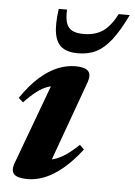

<svg xmlns="http://www.w3.org/2000/svg" viewBox="-51 -717 542 769"><g transform="rotate(5 220.0 -332.0)"><path d="M32 -47 161 -395.5 187.5 -369Q162.5 -370 139.8 -362.5Q117 -355 93.8 -337.5Q70.5 -320 44 -291.5L25.5 -308Q62 -361.5 98.5 -393.5Q135 -425.5 170.8 -439.8Q206.5 -454 240.5 -454Q279.5 -454 292.5 -439.5Q305.5 -425 295 -395L165.5 -37L139.5 -70Q163.5 -69 186.2 -75.8Q209 -82.5 233.5 -98.8Q258 -115 286 -142L303.5 -124.5Q265.5 -75.5 229 -45.2Q192.5 -15 157.8 -1Q123 13 89 13Q47.5 13 34 -1.5Q20.5 -16 32 -47ZM261.5 -585.5Q292 -585.5 315.8 -594.5Q339.5 -603.5 358.8 -623.8Q378 -644 395 -677H439.5Q408.5 -612.5 379.5 -575.2Q350.5 -538 318.8 -522.2Q287 -506.5 245.5 -506.5Q205.5 -506.5 182.2 -522.8Q159 -539 152 -576.5Q145 -614 154 -677H187.5Q185.5 -643.5 192.2 -623.2Q199 -603 216 -594.2Q233 -585.5 261.5 -585.5Z"/></g></svg>

Font: Newsreader 24pt
Style: Bold Italic
Weight: 700
Italic angle: -17°
Designer: Hugues Gentile
Foundry: Production Type
Version: Version 1.003